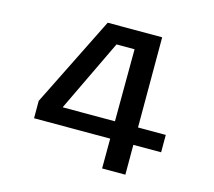

<svg xmlns="http://www.w3.org/2000/svg" viewBox="-101 -823 1051 945"><g transform="rotate(15 425.0 -350.0)"><path d="M754.5 -240.5V-152H613V0H494.5L495 -152H107V-240.5L335.5 -700H613V-240.5ZM497 -608H405L229 -240.5H495.5Z"/></g></svg>

Font: League Mono Wide Medium
Style: Regular
Weight: 500
Width: 8
Designer: Tyler Finck
Foundry: The League of Moveable Type / Tyler Finck
Version: Version 2.210